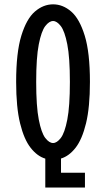

<svg xmlns="http://www.w3.org/2000/svg" viewBox="-20 -726 490 886"><path d="M189 139.5V6Q152 -5 121.5 -43.8Q91 -82.5 72.8 -156.5Q54.5 -230.5 54.5 -348Q54.5 -483.5 78.5 -561.5Q102.5 -639.5 141.2 -672.8Q180 -706 225 -706Q270 -706 308.5 -672.8Q347 -639.5 371 -561.5Q395 -483.5 395 -348Q395 -231 377 -157Q359 -83 328.8 -44.2Q298.5 -5.5 261.5 5.5V71H372V139.5ZM225 -66Q242.5 -66 260.5 -89.2Q278.5 -112.5 290.5 -173.8Q302.5 -235 302.5 -348Q302.5 -460.5 290.5 -521.5Q278.5 -582.5 260.5 -605.8Q242.5 -629 225 -629Q207 -629 189 -605.8Q171 -582.5 159 -521.5Q147 -460.5 147 -348Q147 -235 159 -173.8Q171 -112.5 189 -89.2Q207 -66 225 -66Z"/></svg>

Font: Trispace Condensed
Style: Regular
Weight: 400
Width: 3
Designer: Tyler Finck
Foundry: Etcetera Type Company
Version: Version 1.210; ttfautohint (v1.8.3)